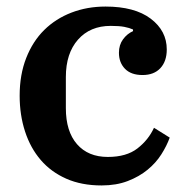

<svg xmlns="http://www.w3.org/2000/svg" viewBox="-20 -554 568 586"><path d="M290 12Q229 12 182.5 -8.5Q136 -29 104.5 -65.5Q73 -102 56.5 -152.5Q40 -203 40 -262Q40 -326 60 -377Q80 -428 115 -462.5Q150 -497 198 -515.5Q246 -534 302 -534Q391 -534 440 -497Q489 -460 489 -403Q489 -367 469.5 -346Q450 -325 415 -325Q380 -325 361.5 -344Q343 -363 343 -393Q343 -417 355.5 -434Q368 -451 386 -459V-464Q375 -469 359.5 -472Q344 -475 318 -475Q255 -475 218 -433Q181 -391 181 -319V-224Q181 -153 215 -114Q249 -75 309 -75Q366 -75 399.5 -101Q433 -127 450 -164L498 -134Q489 -109 472.5 -83Q456 -57 430.5 -36Q405 -15 370 -1.5Q335 12 290 12Z"/></svg>

Font: IBM Plex Serif SemiBold
Style: Regular
Weight: 600
Designer: Mike Abbink, Paul van der Laan, Pieter van Rosmalen
Foundry: Bold Monday
Version: Version 2.5